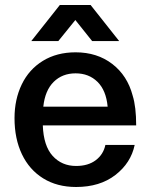

<svg xmlns="http://www.w3.org/2000/svg" viewBox="-20 -732 602 767"><path d="M401 -153H518Q503 -81 441 -33Q379 15 284 15Q208 15 152.5 -19.5Q97 -54 67.5 -116Q38 -178 38 -260Q38 -335 67 -395Q96 -455 151.5 -489Q207 -523 282 -523Q368 -523 428.5 -476.5Q489 -430 510 -350Q524 -305 524 -231H151Q154 -149 190.5 -109Q227 -69 284 -69Q332 -69 362.5 -92Q393 -115 401 -153ZM153 -306H410Q404 -371 369.5 -405Q335 -439 282 -439Q229 -439 194.5 -405Q160 -371 153 -306ZM281 -652 213 -568H105L219 -712H342L456 -568H348Z"/></svg>

Font: CST
Style: Medium
Weight: 500
Version: Version 1.00